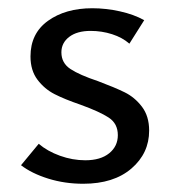

<svg xmlns="http://www.w3.org/2000/svg" viewBox="-20 -441 421 466"><path d="M31 -40 74 -92Q95 -74 125.5 -63Q156 -52 187 -52Q224 -52 245 -69Q266 -86 266 -113Q266 -141 244 -155.5Q222 -170 175 -187Q137 -200 112.5 -212.5Q88 -225 71 -247.5Q54 -270 54 -304Q54 -360 96.5 -390.5Q139 -421 204 -421Q237 -421 271 -413.5Q305 -406 330 -392L294 -335Q277 -350 252 -358Q227 -366 200 -366Q167 -366 148 -351.5Q129 -337 129 -314Q129 -288 151 -273.5Q173 -259 218 -244Q258 -229 282.5 -217Q307 -205 324.5 -182Q342 -159 342 -124Q342 -69 299 -32Q256 5 182 5Q137 5 97 -7.5Q57 -20 31 -40Z"/></svg>

Font: Ysabeau Medium
Style: Regular
Weight: 500
Designer: Christian Thalmann (Catharsis Fonts)
Version: Version 0.003